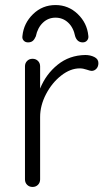

<svg xmlns="http://www.w3.org/2000/svg" viewBox="-20 -741 425 761"><path d="M370 -491Q370 -477 362 -468.5Q354 -460 343 -460Q338 -460 323.5 -465Q309 -470 296 -470Q259 -470 222.5 -441.5Q186 -413 162.5 -368Q139 -323 139 -277V-30Q139 -17 130.5 -8.5Q122 0 109 0Q96 0 87.5 -8.5Q79 -17 79 -30V-478Q79 -491 87.5 -499.5Q96 -508 109 -508Q122 -508 130.5 -499.5Q139 -491 139 -478V-390Q162 -447 208.5 -484.5Q255 -522 318 -523Q338 -523 354 -515Q370 -507 370 -491ZM330 -600Q332 -589 325.5 -581Q319 -573 308 -573Q286 -573 278 -597Q271 -632 250 -651.5Q229 -671 200 -671Q171 -671 150 -651Q129 -631 122 -597Q117 -585 110 -579Q103 -573 91 -573Q80 -573 73.5 -580.5Q67 -588 69 -599Q74 -649 111 -685Q148 -721 200 -721Q251 -721 288 -685.5Q325 -650 330 -600Z"/></svg>

Font: Quicksand
Style: Regular
Weight: 400
Designer: Andrew Paglinawan
Foundry: Andrew Paglinawan
Version: Version 3.000